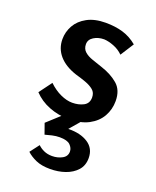

<svg xmlns="http://www.w3.org/2000/svg" viewBox="-128 -509 669 822"><g transform="rotate(20 207.0 -98.0)"><path d="M200 9Q154 9 112 -7.5Q70 -24 41 -55L84 -113Q110 -88 138.5 -75Q167 -62 192 -62Q221 -62 243 -73.5Q265 -85 265 -112Q265 -134 250.5 -146Q236 -158 214 -166Q192 -174 167 -181Q115 -198 87.5 -229.5Q60 -261 60 -304Q60 -337 76.5 -366.5Q93 -396 127 -414.5Q161 -433 211 -433Q255 -433 290 -422.5Q325 -412 355 -387L316 -326Q298 -344 273.5 -353.5Q249 -363 229 -364Q202 -364 182 -351.5Q162 -339 162 -318Q162 -297 176 -284.5Q190 -272 212.5 -264.5Q235 -257 258 -249Q304 -234 334.5 -208Q365 -182 365 -132Q365 -94 347 -62Q329 -30 292.5 -10.5Q256 9 200 9ZM124 156Q135 167 151.5 174.5Q168 182 189 182Q214 182 234.5 171Q255 160 255 138Q255 122 241.5 108.5Q228 95 193 95Q177 95 159 99Q141 103 128 107L111 59L180 -4L258 -1L185 84L163 59Q174 54 188.5 52Q203 50 217 49Q271 48 305.5 70.5Q340 93 340 137Q340 171 320 193Q300 215 268.5 226Q237 237 200 237Q161 237 135 225.5Q109 214 92 198Z"/></g></svg>

Font: Reem Kufi Fun
Style: Regular
Weight: 400
Designer: Khaled Hosny
Version: Version 1.005